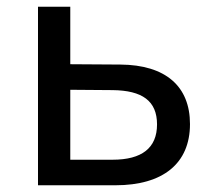

<svg xmlns="http://www.w3.org/2000/svg" viewBox="-20 -550 615 571"><path d="M93 1H323C465 1 545 -64 545 -181C545 -293 473 -357 338 -358L189 -359V-530H93ZM315 -75H189V-283L315 -282C403 -281 447 -250 447 -180C447 -110 402 -75 315 -75Z"/></svg>

Font: Chess Sans Medium
Style: Regular
Weight: 500
Designer: Wolf Bōese
Foundry: Wolf Bōese
Version: Version 7.223;Glyphs 3.3 (3306)